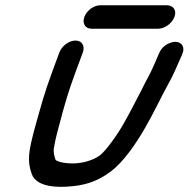

<svg xmlns="http://www.w3.org/2000/svg" viewBox="-20 -687 716 729"><path d="M205.5 -488 179.9 -419C146.7 -329.1 137.1 -289.6 111.5 -198.6C88.8 -112.8 82.3 -77.3 100.5 -26.3C118.1 22 192.6 27 257.4 19.8C314.1 13.9 357.4 -3.3 401 -36.2C450.7 -73.8 497.1 -143.4 528.2 -196.8C562.9 -256.1 588.2 -312.2 617.9 -366.1C635.6 -396.6 651.3 -434.1 665.4 -466.3L671.6 -480.5C684.3 -508.2 669.4 -526.2 649.6 -528C630.8 -529.7 598.2 -517.1 585.4 -487.7L578.8 -472.6C574.1 -461.8 569.4 -450.9 564.5 -439.5C548.3 -401.6 536.7 -385.5 515.7 -342.2C492.6 -297.6 474.3 -261.6 447.9 -214.8C424.8 -174.3 381.8 -114 359.6 -97.4C332.2 -76.9 281 -61.3 230.7 -67.9C211.9 -69.5 194.2 -76 191 -79.8C186.4 -93.5 182 -108.2 184.7 -125.2C186.6 -137 191 -162.2 203.6 -207.5C226.8 -295.5 237.6 -334.1 268.9 -419L294.5 -488C303.4 -512.1 291.8 -533 266.6 -533C241.4 -533 214.4 -512.1 205.5 -488ZM327.7 -578H580.7C605.5 -578 633.2 -598.2 642.4 -623C652 -649 636.7 -667 613.6 -667H360.6C336.3 -667 309.4 -647.3 300.4 -623C291.9 -600 301.7 -578 327.7 -578Z"/></svg>

Font: Just Breathe
Style: BdObl7
Weight: 400
Foundry: Cannot Into Space Fonts
Version: Version 0.72